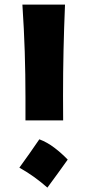

<svg xmlns="http://www.w3.org/2000/svg" viewBox="-20 -831 393 858"><path d="M93.8 -293V-395.5Q93.8 -498 90.6 -599.1Q87.4 -700.2 80.1 -810.5H270.5Q266.1 -704.6 263.9 -606.4Q261.7 -508.3 261.7 -402.3L262.2 -293ZM155.8 -208.5Q191.3 -195.1 222.9 -170.9Q254.6 -146.8 282.6 -117.8Q260.5 -87.2 238 -55.7Q215.4 -24.3 191.8 7.4Q164.4 -16.8 133.2 -39.4Q102.1 -61.9 66.6 -81.8Q90.3 -114 112.3 -145.7Q134.3 -177.4 155.8 -208.5Z"/></svg>

Font: Pinar DS1 ExtraBold
Style: Regular
Weight: 800
Designer: Amin Abedi
Version: Version 3.000